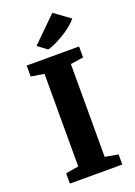

<svg xmlns="http://www.w3.org/2000/svg" viewBox="-141 -784 589 840"><g transform="rotate(-20 153.5 -364.0)"><path d="M144 -584 102 -616 216 -728H217L290 -675Q264 -644 218 -617Q172 -590 145 -584ZM33 0V-48L93 -58V-489L32 -499V-550H276V-499L216 -490V-58L277 -47V0Z"/></g></svg>

Font: Aikya
Style: Bold
Weight: 700
Designer: Neelakash Kshetrimayum (Latin subset based on Merriweather by Eben Sorkin)
Foundry: Brand New Type
Version: Version 1.00 b005